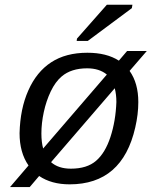

<svg xmlns="http://www.w3.org/2000/svg" viewBox="-20 -756 651 795"><path d="M98.1 -70.8Q61 -124 61 -204.6Q63.5 -305.7 97.2 -381.3Q131.3 -458.5 191.9 -498Q252.4 -537.6 341.8 -537.6Q421.4 -537.6 472.2 -504.9L506.3 -544.9H587.9L516.6 -462.4Q552.7 -411.6 552.7 -333.5Q552.7 -282.7 540 -228Q513.2 -110.4 445.3 -51.5Q377.4 7.3 268.1 7.3Q192.9 7.3 142.1 -27.3L103 18.6H21.5ZM151.4 -203.1Q151.4 -167.5 158.7 -141.1L422.4 -447.3Q391.1 -473.1 340.8 -473.1Q274.9 -473.1 235.4 -439.5Q209 -417 190.2 -377.7Q171.4 -338.4 161.4 -292.2Q151.4 -246.1 151.4 -203.1ZM461.9 -333.5Q461.9 -364.7 455.1 -390.6L191.4 -84.5Q221.7 -57.6 273.4 -57.6Q340.3 -57.6 377.9 -90.3Q415.5 -122.6 437.3 -188.7Q459 -254.9 461.9 -333.5ZM525.9 -722.2 343.3 -586.4H297.4L298.8 -596.2L422.4 -736.3H528.3Z"/></svg>

Font: Arimo
Style: Italic
Weight: 400
Italic angle: -12°
Designer: Steve Matteson
Foundry: Monotype Imaging Inc.
Version: Version 1.33